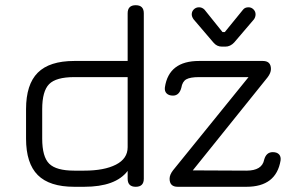

<svg xmlns="http://www.w3.org/2000/svg" viewBox="-20 -717 1133 737"><path d="M265 0Q170 0 125 -45Q80 -90 80 -185V-298Q80 -393 125 -438Q170 -483 265 -483H470V-666Q470 -697 501 -697Q532 -697 532 -666V-31Q532 0 501 0Q470 0 470 -31V-61Q424 0 303 0ZM765 -680 834 -594H843L913 -680Q920 -689 934 -689Q945 -689 953 -681Q961 -673 961 -662Q961 -652 955 -643L879 -554Q864 -538 845 -538H832Q812 -538 799 -554L723 -643Q716 -653 716 -662Q716 -673 724 -681Q732 -689 744 -689Q756 -689 765 -680ZM662 0Q631 0 631 -31Q631 -46 644 -63L934 -421H744Q710 -421 695 -412.5Q680 -404 676 -380Q668 -350 644 -350Q628 -350 619.5 -358.5Q611 -367 613 -382Q628 -483 744 -483H989Q1020 -483 1020 -452Q1020 -437 1007 -420L720 -63L926 -62Q986 -62 994 -104Q1002 -133 1027 -133Q1043 -133 1051 -124.5Q1059 -116 1057 -101Q1040 0 926 0ZM303 -62Q380 -62 425 -85Q470 -108 470 -152V-421H265Q195 -421 168.5 -394Q142 -367 142 -298V-185Q142 -115 169 -88.5Q196 -62 265 -62Z"/></svg>

Font: Jura Medium
Style: Regular
Weight: 500
Designer: Daniel Johnson, Alexei Vanyashin
Foundry: Daniel Johnson
Version: Version 5.103